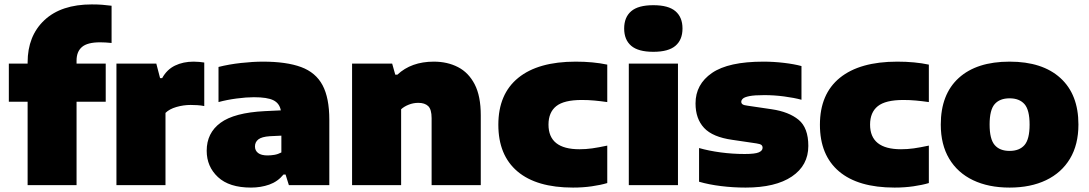

<svg xmlns="http://www.w3.org/2000/svg" viewBox="-20 -838 4930 869"><path d="M105 0V-377.5H20V-550H105V-555.5Q105 -675.5 181 -746.8Q257 -818 395.5 -818Q421.5 -818 441.8 -816.5Q462 -815 485 -812V-643.5Q456.5 -646.5 433 -646.5Q376 -646.5 351.2 -625.5Q326.5 -604.5 326.5 -564V-550H458.5V-377.5H326.5V0Z M507 0V-550H687.5L704.5 -484.5H714Q735.5 -523.5 772.2 -541.2Q809 -559 856.5 -559Q869.5 -559 882.2 -557.8Q895 -556.5 904.5 -555V-358Q890 -361 873.2 -362Q856.5 -363 843 -363Q810.5 -363 778.5 -353.8Q746.5 -344.5 729 -327V0Z M1116 11Q1017.5 11 966.5 -36.5Q915.5 -84 915.5 -155.5Q915.5 -236 977.8 -282Q1040 -328 1178 -335L1251 -338.5Q1245 -370.5 1217.5 -384.2Q1190 -398 1129 -398Q1095 -398 1051.2 -392.2Q1007.5 -386.5 969 -376V-535Q1016.5 -547 1070.8 -553Q1125 -559 1170 -559Q1276.5 -559 1342.8 -534.5Q1409 -510 1439.8 -452.5Q1470.5 -395 1470.5 -296V0H1287.5L1272.5 -48H1263Q1237 -16 1198.8 -2.5Q1160.5 11 1116 11ZM1134 -175Q1134 -156.5 1148.2 -145.5Q1162.5 -134.5 1191 -134.5Q1205.5 -134.5 1222 -137.2Q1238.5 -140 1253.5 -148V-224L1201 -221.5Q1164.5 -219 1149.2 -207Q1134 -195 1134 -175Z M1573.5 0V-550H1755L1769 -500H1778.5Q1841.5 -559 1943.5 -559Q2005 -559 2053 -534.2Q2101 -509.5 2128.5 -456.2Q2156 -403 2156 -316.5V0H1933.5V-303Q1933.5 -343 1918 -357.8Q1902.5 -372.5 1873.5 -372.5Q1850.5 -372.5 1829.8 -364.2Q1809 -356 1795.5 -343.5V0Z M2573.5 11Q2408.5 11 2322 -62.2Q2235.5 -135.5 2235.5 -273.5Q2235.5 -412.5 2325.8 -485.8Q2416 -559 2585.5 -559Q2665 -559 2728.5 -545.5V-376Q2697 -380.5 2669.8 -383Q2642.5 -385.5 2613 -385.5Q2532.5 -385.5 2497.5 -357.5Q2462.5 -329.5 2462.5 -274Q2462.5 -162.5 2602.5 -162.5Q2632 -162.5 2660.2 -166.5Q2688.5 -170.5 2728.5 -179V-9.5Q2698.5 -0.5 2658.5 5.2Q2618.5 11 2573.5 11Z M2826 0V-550H3048.5V0ZM2937 -603.5Q2868.5 -603.5 2836.8 -630.8Q2805 -658 2805 -709Q2805 -760 2836.8 -787.2Q2868.5 -814.5 2937 -814.5Q3005.5 -814.5 3037.2 -787.2Q3069 -760 3069 -709Q3069 -658 3037.2 -630.8Q3005.5 -603.5 2937 -603.5Z M3354.5 11Q3298 11 3243.2 4.2Q3188.5 -2.5 3144 -15.5V-168Q3187.5 -155.5 3241.8 -148.2Q3296 -141 3350.5 -141Q3397.5 -141 3414.5 -148.5Q3431.5 -156 3431.5 -169Q3431.5 -177.5 3426 -182Q3420.5 -186.5 3403.5 -189L3295 -205Q3205.5 -217.5 3166.8 -259Q3128 -300.5 3128 -370Q3128 -456.5 3202.5 -507.8Q3277 -559 3435 -559Q3481.5 -559 3528 -553.5Q3574.5 -548 3607.5 -539V-386.5Q3574.5 -395.5 3529 -401.5Q3483.5 -407.5 3439.5 -407.5Q3394.5 -407.5 3372 -403Q3349.5 -398.5 3342.2 -391.5Q3335 -384.5 3335 -377.5Q3335 -370 3341 -365.8Q3347 -361.5 3364.5 -359.5L3473 -343.5Q3550.5 -332 3594.5 -295.8Q3638.5 -259.5 3638.5 -177.5Q3638.5 -89.5 3564.2 -39.2Q3490 11 3354.5 11Z M4029 11Q3864 11 3777.5 -62.2Q3691 -135.5 3691 -273.5Q3691 -412.5 3781.2 -485.8Q3871.5 -559 4041 -559Q4120.5 -559 4184 -545.5V-376Q4152.5 -380.5 4125.2 -383Q4098 -385.5 4068.5 -385.5Q3988 -385.5 3953 -357.5Q3918 -329.5 3918 -274Q3918 -162.5 4058 -162.5Q4087.5 -162.5 4115.8 -166.5Q4144 -170.5 4184 -179V-9.5Q4154 -0.5 4114 5.2Q4074 11 4029 11Z M4549.5 11Q4454 11 4384 -22.5Q4314 -56 4276 -119.8Q4238 -183.5 4238 -274Q4238 -411 4319.2 -485Q4400.5 -559 4549.5 -559Q4698 -559 4779.5 -484.8Q4861 -410.5 4861 -274.5Q4861 -183.5 4822.8 -119.8Q4784.5 -56 4714.5 -22.5Q4644.5 11 4549.5 11ZM4549.5 -155Q4594 -155 4617 -181.5Q4640 -208 4640 -274Q4640 -340.5 4616.8 -366.8Q4593.5 -393 4549.5 -393Q4505 -393 4482 -366.8Q4459 -340.5 4459 -274.5Q4459 -208.5 4481.8 -181.8Q4504.5 -155 4549.5 -155Z"/></svg>

Font: Encode Sans SmExp Black
Style: Regular
Weight: 900
Width: 6
Designer: Multiple Designers
Foundry: Impallari Type
Version: Version 3.002; ttfautohint (v1.8.3) -l 8 -r 50 -G 200 -x 14 